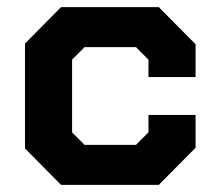

<svg xmlns="http://www.w3.org/2000/svg" viewBox="-20 -518 598 538"><path d="M50 -102V-396L151 -498H425L528 -394V-302H396V-351L361 -386H217L182 -351V-147L217 -112H361L396 -147V-196H528V-104L425 0H151Z"/></svg>

Font: Chakra Petch
Style: Bold
Weight: 700
Designer: Katatrad Aksorn Co.,Ltd.
Foundry: Cadson Demak Co.,Ltd.
Version: Version 1.000; ttfautohint (v1.6)